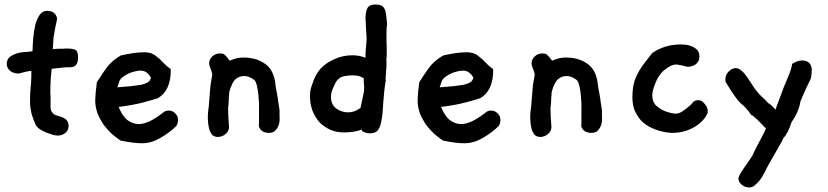

<svg xmlns="http://www.w3.org/2000/svg" viewBox="-20 -598 3668 851"><path d="M315 -377C323 -371 326 -360 326 -344C326 -315 315 -300 293 -300H289C279 -300 268 -300 254 -298C241 -297 226 -295 209 -293C208 -283 207 -269 205 -251C204 -233 203 -212 203 -187V-181C204 -179 204 -177 204 -174V-128C204 -118 205 -110 209 -103C213 -97 218 -92 223 -89L251 -80C273 -73 284 -60 284 -40C284 -29 281 -19 271 -10C262 -2 250 3 236 3C232 3 226 2 216 0C206 -3 197 -6 186 -10C176 -14 167 -19 157 -25C148 -31 142 -38 138 -45C131 -61 125 -76 120 -93C116 -111 113 -129 113 -147C113 -168 114 -183 114 -191C115 -200 116 -208 116 -214C117 -221 118 -229 118 -238C119 -248 119 -263 119 -284C107 -283 88 -279 63 -272C49 -272 37 -275 26 -283C16 -291 10 -302 10 -314C10 -324 12 -332 18 -340C24 -348 36 -355 54 -361C60 -363 65 -365 70 -365C76 -366 80 -367 85 -367C91 -368 96 -368 102 -368C108 -369 116 -370 124 -371C125 -388 125 -406 127 -427C129 -449 132 -468 136 -486C141 -504 147 -519 155 -531C164 -544 175 -550 189 -550C213 -550 228 -539 233 -517C233 -517 233 -513 231 -504C229 -496 227 -486 225 -476C223 -466 222 -457 220 -447C218 -438 217 -432 217 -429L214 -380C219 -381 223 -381 227 -381C231 -382 236 -382 240 -382H249H262C266 -383 270 -383 273 -383C293 -383 307 -381 315 -377Z M762 -40C741 -19 717 -2 690 14C664 29 637 37 609 37C585 37 553 33 514 25C501 16 488 6 474 -6C461 -19 449 -32 438 -47C428 -63 419 -78 412 -96C406 -114 402 -133 402 -151C402 -157 403 -163 403 -172C404 -182 404 -190 405 -199C407 -209 408 -217 408 -223C409 -230 409 -233 409 -233C423 -255 436 -275 451 -296C467 -318 488 -336 515 -352C559 -362 590 -366 609 -366C619 -366 628 -367 635 -365C643 -364 649 -363 656 -359C664 -356 670 -351 677 -345C685 -339 693 -332 702 -322C713 -311 721 -303 727 -299C734 -295 737 -292 737 -288C737 -227 718 -185 680 -163C664 -157 642 -152 615 -144C589 -137 552 -130 506 -124C516 -99 528 -80 543 -67C559 -55 576 -48 595 -48C624 -48 660 -65 703 -99C710 -105 718 -108 728 -108C739 -108 748 -104 756 -96C765 -88 769 -78 769 -66C769 -58 767 -49 762 -40ZM649 -254C637 -275 622 -285 604 -285C597 -285 589 -284 580 -282C572 -280 564 -278 554 -274C545 -270 537 -266 529 -260C521 -255 515 -249 510 -241L500 -211C523 -213 543 -215 560 -216C578 -218 593 -220 605 -222C618 -225 628 -229 635 -233C643 -238 647 -245 649 -254Z M1219 -111V-103V-82C1220 -72 1220 -61 1217 -50C1215 -40 1210 -31 1203 -22C1197 -14 1187 -9 1173 -9C1147 -9 1132 -20 1127 -40C1128 -44 1128 -48 1128 -53V-70V-99C1128 -117 1129 -135 1127 -155C1126 -175 1124 -193 1120 -211C1117 -229 1112 -241 1105 -245C1090 -256 1076 -261 1064 -261C1048 -261 1036 -257 1024 -247C1013 -237 1004 -218 996 -190C996 -181 995 -171 994 -159C994 -147 993 -134 991 -119C991 -108 992 -96 992 -82C993 -68 994 -53 995 -35C995 -23 990 -13 980 -4C970 4 959 9 946 9C936 9 928 6 922 1C916 -5 913 -12 909 -20C906 -29 905 -38 903 -48C902 -58 901 -68 901 -78C901 -86 902 -92 902 -100L905 -124L913 -220L921 -268C920 -276 917 -285 913 -294C909 -304 907 -311 907 -316C907 -328 911 -338 920 -347C930 -357 941 -361 954 -361C964 -361 971 -360 975 -356C980 -352 988 -343 998 -329C1012 -335 1022 -338 1030 -340C1038 -342 1048 -343 1058 -343C1093 -343 1123 -336 1149 -319C1176 -303 1193 -275 1199 -237C1201 -223 1202 -212 1204 -202C1206 -193 1208 -184 1209 -175C1211 -167 1212 -158 1213 -148C1215 -138 1217 -126 1219 -111Z M1696 -489C1694 -483 1693 -472 1693 -454V-416C1694 -401 1694 -388 1694 -378V-353C1694 -346 1694 -340 1692 -335C1693 -333 1693 -330 1693 -326V-315C1693 -306 1693 -295 1691 -280C1690 -266 1689 -256 1689 -250V-247C1690 -246 1690 -245 1690 -243C1684 -207 1681 -176 1679 -146C1677 -117 1676 -92 1672 -71C1669 -51 1665 -36 1657 -24C1650 -13 1638 -7 1621 -7C1607 -7 1595 -11 1584 -17V-24C1564 -16 1538 -11 1504 -11C1482 -11 1463 -15 1444 -23C1426 -31 1410 -42 1396 -56C1383 -71 1373 -88 1365 -107C1358 -127 1354 -148 1354 -170C1354 -183 1355 -195 1358 -207C1362 -220 1366 -231 1370 -242C1375 -254 1379 -263 1385 -272C1391 -282 1397 -289 1402 -295C1416 -310 1435 -323 1460 -335C1486 -347 1513 -353 1541 -353C1561 -353 1580 -350 1600 -342C1600 -352 1600 -364 1601 -378C1603 -392 1604 -409 1605 -427L1601 -495C1601 -499 1602 -501 1601 -503C1601 -506 1600 -509 1600 -511C1600 -533 1602 -550 1608 -561C1614 -573 1626 -578 1643 -578C1654 -578 1662 -577 1668 -574C1675 -572 1679 -568 1683 -561C1687 -555 1690 -546 1691 -534C1693 -522 1694 -507 1696 -489ZM1593 -250C1580 -260 1564 -264 1544 -264C1530 -264 1519 -263 1509 -261C1499 -259 1491 -257 1484 -251C1478 -246 1472 -240 1467 -231C1463 -223 1458 -212 1453 -200C1449 -189 1447 -178 1447 -168C1447 -147 1454 -130 1469 -118C1485 -106 1503 -100 1524 -100C1543 -100 1561 -107 1578 -120C1584 -148 1588 -166 1590 -177C1593 -189 1594 -198 1594 -206C1594 -214 1594 -220 1593 -226C1593 -233 1592 -239 1592 -243V-246C1593 -248 1593 -249 1593 -250Z M2191 -40C2170 -19 2146 -2 2119 14C2093 29 2066 37 2038 37C2014 37 1982 33 1943 25C1930 16 1917 6 1903 -6C1890 -19 1878 -32 1867 -47C1857 -63 1848 -78 1841 -96C1835 -114 1831 -133 1831 -151C1831 -157 1832 -163 1832 -172C1833 -182 1833 -190 1834 -199C1836 -209 1837 -217 1837 -223C1838 -230 1838 -233 1838 -233C1852 -255 1865 -275 1880 -296C1896 -318 1917 -336 1944 -352C1988 -362 2019 -366 2038 -366C2048 -366 2057 -367 2064 -365C2072 -364 2078 -363 2085 -359C2093 -356 2099 -351 2106 -345C2114 -339 2122 -332 2131 -322C2142 -311 2150 -303 2156 -299C2163 -295 2166 -292 2166 -288C2166 -227 2147 -185 2109 -163C2093 -157 2071 -152 2044 -144C2018 -137 1981 -130 1935 -124C1945 -99 1957 -80 1972 -67C1988 -55 2005 -48 2024 -48C2053 -48 2089 -65 2132 -99C2139 -105 2147 -108 2157 -108C2168 -108 2177 -104 2185 -96C2194 -88 2198 -78 2198 -66C2198 -58 2196 -49 2191 -40ZM2078 -254C2066 -275 2051 -285 2033 -285C2026 -285 2018 -284 2009 -282C2001 -280 1993 -278 1983 -274C1974 -270 1966 -266 1958 -260C1950 -255 1944 -249 1939 -241L1929 -211C1952 -213 1972 -215 1989 -216C2007 -218 2022 -220 2034 -222C2047 -225 2057 -229 2064 -233C2072 -238 2076 -245 2078 -254Z M2648 -111V-103V-82C2649 -72 2649 -61 2646 -50C2644 -40 2639 -31 2632 -22C2626 -14 2616 -9 2602 -9C2576 -9 2561 -20 2556 -40C2557 -44 2557 -48 2557 -53V-70V-99C2557 -117 2558 -135 2556 -155C2555 -175 2553 -193 2549 -211C2546 -229 2541 -241 2534 -245C2519 -256 2505 -261 2493 -261C2477 -261 2465 -257 2453 -247C2442 -237 2433 -218 2425 -190C2425 -181 2424 -171 2423 -159C2423 -147 2422 -134 2420 -119C2420 -108 2421 -96 2421 -82C2422 -68 2423 -53 2424 -35C2424 -23 2419 -13 2409 -4C2399 4 2388 9 2375 9C2365 9 2357 6 2351 1C2345 -5 2342 -12 2338 -20C2335 -29 2334 -38 2332 -48C2331 -58 2330 -68 2330 -78C2330 -86 2331 -92 2331 -100L2334 -124L2342 -220L2350 -268C2349 -276 2346 -285 2342 -294C2338 -304 2336 -311 2336 -316C2336 -328 2340 -338 2349 -347C2359 -357 2370 -361 2383 -361C2393 -361 2400 -360 2404 -356C2409 -352 2417 -343 2427 -329C2441 -335 2451 -338 2459 -340C2467 -342 2477 -343 2487 -343C2522 -343 2552 -336 2578 -319C2605 -303 2622 -275 2628 -237C2630 -223 2631 -212 2633 -202C2635 -193 2637 -184 2638 -175C2640 -167 2641 -158 2642 -148C2644 -138 2646 -126 2648 -111Z M3116 -96C3104 -70 3083 -49 3054 -33C3026 -17 2994 -9 2958 -9C2954 -9 2946 -10 2935 -11C2925 -13 2914 -15 2900 -19C2887 -23 2874 -28 2860 -35C2846 -43 2834 -51 2822 -63C2811 -75 2802 -90 2794 -106C2787 -123 2783 -143 2783 -165C2783 -195 2786 -223 2795 -247C2805 -272 2819 -297 2839 -322L2871 -363C2909 -389 2951 -401 2997 -401C3023 -401 3042 -397 3057 -387C3073 -378 3080 -365 3080 -347C3080 -334 3076 -324 3066 -315C3056 -307 3044 -302 3028 -302C3028 -302 3026 -302 3021 -303C3017 -305 3012 -306 3006 -307C3001 -309 2996 -309 2990 -310C2985 -312 2981 -312 2977 -312C2962 -312 2945 -304 2925 -288C2905 -272 2890 -247 2878 -212C2874 -198 2871 -186 2871 -176C2871 -158 2876 -143 2886 -132C2897 -122 2909 -114 2921 -108C2934 -102 2946 -99 2956 -97C2967 -95 2973 -94 2973 -94C2983 -94 2992 -97 3001 -102C3011 -108 3018 -114 3026 -120C3034 -127 3041 -132 3045 -137C3050 -143 3052 -145 3051 -145C3058 -151 3066 -154 3074 -154C3085 -154 3094 -150 3103 -138C3113 -127 3117 -116 3117 -104C3117 -101 3117 -98 3116 -96Z M3578 -294C3578 -280 3577 -269 3576 -263C3576 -257 3575 -252 3571 -244C3568 -237 3563 -227 3556 -213C3550 -200 3540 -179 3528 -149C3523 -118 3510 -87 3488 -56C3478 -24 3466 0 3452 14C3450 20 3446 29 3438 42C3431 54 3424 67 3415 82L3391 124C3383 138 3378 148 3374 156C3373 159 3370 164 3365 173C3361 181 3356 190 3349 199C3343 207 3336 214 3327 222C3319 229 3310 233 3302 233C3290 233 3280 230 3269 222C3259 214 3253 204 3253 194C3253 188 3256 182 3260 174C3265 165 3271 157 3277 147L3298 117C3306 106 3312 96 3317 88C3319 82 3323 74 3328 64C3334 53 3339 43 3345 31C3352 19 3357 8 3363 -3C3369 -15 3373 -23 3375 -29C3373 -31 3370 -33 3364 -39C3359 -45 3354 -51 3347 -57C3341 -64 3334 -70 3327 -76C3321 -82 3315 -87 3309 -89C3302 -100 3296 -108 3290 -114C3285 -120 3281 -125 3276 -129C3272 -133 3267 -137 3262 -141C3258 -145 3253 -151 3247 -158C3241 -166 3235 -175 3226 -187C3218 -199 3208 -215 3196 -235C3196 -237 3195 -240 3195 -244C3195 -258 3199 -270 3209 -280C3219 -291 3230 -296 3240 -296C3248 -296 3256 -294 3265 -286C3275 -279 3285 -266 3297 -248C3310 -228 3319 -214 3326 -204C3334 -195 3339 -188 3344 -182L3360 -166C3366 -161 3375 -153 3385 -141C3393 -137 3404 -128 3417 -112L3453 -209C3461 -227 3467 -244 3475 -262C3483 -281 3489 -299 3491 -315C3506 -325 3521 -330 3535 -330C3560 -330 3574 -318 3578 -294Z"/></svg>

Font: Gaegu
Style: Bold
Weight: 700
Designer: JIKJI
Foundry: JIKJI
Version: Version 1.00